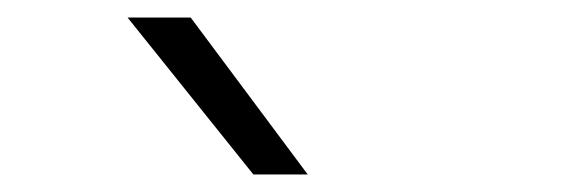

<svg xmlns="http://www.w3.org/2000/svg" viewBox="-20 -828 640 219"><path d="M269 -629 125.5 -808H197.5L331 -629Z"/></svg>

Font: Encode Sans Expanded Expanded Light
Style: Regular
Weight: 300
Width: 7
Designer: Multiple Designers
Foundry: Impallari Type
Version: Version 3.000; ttfautohint (v1.8.3) -l 8 -r 50 -G 200 -x 14 